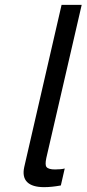

<svg xmlns="http://www.w3.org/2000/svg" viewBox="-20 -749 357 792"><path d="M317 -729 171 -97Q165 -68 172 -60Q180 -50 207 -50Q232 -50 247 -54L231 16Q193 23 162 23Q113 23 92 2Q71 -19 80 -60L234 -729Z"/></svg>

Font: Miedinger
Style: Italic
Weight: 400
Italic angle: -13°
Version: Version 001.000